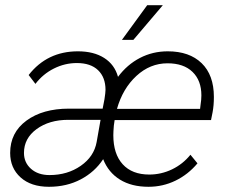

<svg xmlns="http://www.w3.org/2000/svg" viewBox="-20 -707 870 737"><path d="M801 -335Q801 -302 796 -276L790 -246H420L417 -225Q415 -201 415 -188Q415 -116 451 -76.5Q487 -37 553 -37Q599 -37 640.5 -57Q682 -77 711 -113L738 -80Q702 -37 653.5 -13.5Q605 10 550 10Q485 10 440.5 -17.5Q396 -45 376 -96Q344 -47 290 -18.5Q236 10 168 10Q99 10 59 -26Q19 -62 19 -120Q19 -198 81.5 -244Q144 -290 245 -290H374L381 -326Q385 -352 385 -362Q385 -410 356.5 -437.5Q328 -465 275 -465Q229 -465 187 -444Q145 -423 116 -385L90 -419Q161 -510 279 -510Q340 -510 380 -484.5Q420 -459 433 -412Q468 -459 517 -484.5Q566 -510 624 -510Q707 -510 754 -464.5Q801 -419 801 -335ZM753 -341Q753 -398 719 -431Q685 -464 623 -464Q556 -464 503.5 -415.5Q451 -367 429 -289H748L750 -306Q753 -324 753 -341ZM351 -162 366 -247H242Q169 -247 120.5 -211.5Q72 -176 72 -120Q72 -83 99 -59Q126 -35 170 -35Q239 -35 290 -70.5Q341 -106 351 -162ZM545 -687H605L492 -554H448Z"/></svg>

Font: Sarabun ExtraLight
Style: Italic
Weight: 275
Italic angle: -10°
Designer: Suppakit Chalermlarp | Katatrad Co.,Ltd.
Foundry: Cadson Demak Co.,Ltd.
Version: Version 1.000; ttfautohint (v1.6)